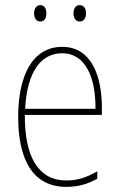

<svg xmlns="http://www.w3.org/2000/svg" viewBox="-20 -786 468 750"><path d="M113 -734C113 -717 121 -702 137 -702C154 -702 161 -715 161 -734C161 -752 154 -766 137 -766C121 -766 113 -750 113 -734ZM267 -734C267 -717 275 -702 291 -702C308 -702 316 -716 316 -734C316 -752 308 -766 291 -766C275 -766 267 -751 267 -734ZM223 -603C106 -603 51 -489 51 -329C51 -163 108 -56 239 -56C287 -56 325 -68 360 -88V-117C317 -92 282 -81 239 -81C131 -81 76 -172 77 -337H378V-364C378 -490 337 -603 223 -603ZM223 -578C314 -578 354 -483 353 -361H78C86 -506 140 -578 223 -578Z"/></svg>

Font: Noto Sans Malayalam UI Condensed Thin
Style: Regular
Weight: 100
Width: 3
Designer: Jelle Bosma - Monotype Design Team
Foundry: Monotype Imaging Inc.
Version: Version 2.104